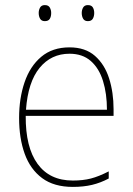

<svg xmlns="http://www.w3.org/2000/svg" viewBox="-20 -724 521 754"><path d="M253 -538Q315 -538 353 -504.5Q391 -471 408.5 -416Q426 -361 426 -295V-269H81Q80 -146 127.5 -80.5Q175 -15 266 -15Q306 -15 337 -23Q368 -31 407 -51V-23Q375 -6 341.5 2Q308 10 266 10Q192 10 145.5 -24.5Q99 -59 77 -120Q55 -181 55 -261Q55 -338 76.5 -401Q98 -464 142 -501Q186 -538 253 -538ZM253 -513Q181 -513 135.5 -457.5Q90 -402 82 -293H400Q400 -356 384.5 -406Q369 -456 336.5 -484.5Q304 -513 253 -513ZM132 -673Q132 -685 137.5 -694.5Q143 -704 156 -704Q170 -704 175.5 -694.5Q181 -685 181 -673Q181 -659 175.5 -650Q170 -641 156 -641Q143 -641 137.5 -650.5Q132 -660 132 -673ZM301 -673Q301 -685 306.5 -694.5Q312 -704 325 -704Q339 -704 344.5 -695Q350 -686 350 -673Q350 -660 344.5 -650.5Q339 -641 325 -641Q312 -641 306.5 -650.5Q301 -660 301 -673Z"/></svg>

Font: Noto Sans SemiCondensed Thin
Style: Regular
Weight: 100
Width: 4
Designer: Monotype Design Team
Foundry: Monotype Imaging Inc.
Version: Version 2.013; ttfautohint (v1.8.4.7-5d5b)